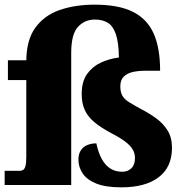

<svg xmlns="http://www.w3.org/2000/svg" viewBox="-26 -795 795 825"><path d="M495 10Q429 10 388.5 -6Q348 -22 329.5 -49.5Q311 -77 311 -109Q311 -133 321 -148.5Q331 -164 348.5 -171.5Q366 -179 388 -179Q396 -140 411 -112.5Q426 -85 448 -71Q470 -57 499 -57Q523 -57 538.5 -72Q554 -87 554 -116Q554 -136 544 -153Q534 -170 511.5 -187Q489 -204 450 -224Q407 -247 379 -270.5Q351 -294 338 -323Q325 -352 325 -390Q325 -445 348.5 -477.5Q372 -510 408.5 -526.5Q445 -543 485 -548Q484 -612 472 -647.5Q460 -683 437.5 -697Q415 -711 382 -711Q338 -711 309 -679.5Q280 -648 280 -568V0H-6V-61H59Q67 -61 73.5 -65Q80 -69 83.5 -82Q87 -95 87 -121V-451H8V-536H87V-531Q87 -622 125.5 -675.5Q164 -729 230.5 -752Q297 -775 380 -775Q483 -775 544.5 -744.5Q606 -714 634 -651.5Q662 -589 662 -491H598Q568 -491 544 -485.5Q520 -480 505.5 -465.5Q491 -451 491 -424Q491 -399 500 -383.5Q509 -368 528.5 -356Q548 -344 579 -327Q614 -309 644.5 -287Q675 -265 694 -234.5Q713 -204 713 -160Q713 -77 656 -33.5Q599 10 495 10Z"/></svg>

Font: Noto Serif Tibetan Black
Style: Regular
Weight: 900
Version: Version 2.103